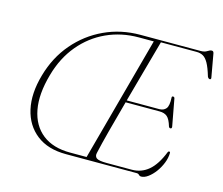

<svg xmlns="http://www.w3.org/2000/svg" viewBox="-102 -853 1160 999"><g transform="rotate(15 477.5 -353.0)"><path d="M708 0H327Q229.5 0 168.5 -47.5Q107.5 -95 89 -177Q70.5 -259 100.5 -363.5Q129.5 -466 194 -541.5Q258.5 -617 347.8 -658.5Q437 -700 540.5 -700H865.5Q886.5 -700 899.2 -708.5Q912 -717 921.5 -717Q931 -717 933 -704.5L954.5 -584Q958 -570.5 949 -570.5Q941.5 -570.5 936.5 -581Q923 -626.5 909.8 -650Q896.5 -673.5 881.2 -681.8Q866 -690 846 -690H654Q634 -617.5 609.2 -528.5Q584.5 -439.5 560.5 -352H736Q759 -352 771.8 -367.2Q784.5 -382.5 782 -426.5Q781.5 -434 788.5 -434Q796 -434 797.5 -425.5L824 -282.5Q826 -271.5 818.5 -270.5Q811.5 -269.5 808 -277.5Q797 -315 781.8 -328Q766.5 -341 740 -341H557.5Q533 -252 512.5 -174.5Q492 -97 481.5 -49Q476.5 -30 488.5 -20.2Q500.5 -10.5 544 -10.5H679Q730.5 -10.5 769.2 -43.2Q808 -76 836 -147Q838 -152.5 843 -152.5Q848.5 -152.5 848.5 -145.5Q848 -118.5 837 -91Q826 -63.5 808.8 -40.2Q791.5 -17 772 -2.8Q752.5 11.5 734.5 11.5Q727 11.5 722.2 5.8Q717.5 0 708 0ZM140.5 -376.5Q109 -266 124.5 -184.5Q140 -103 196.8 -58.2Q253.5 -13.5 346.5 -13.5H435L617 -685H536.5Q443 -685 363.2 -648.5Q283.5 -612 225.8 -543Q168 -474 140.5 -376.5Z"/></g></svg>

Font: Fraunces 72pt Thin
Style: Italic
Weight: 100
Italic angle: -16°
Version: Version 1.000;[b76b70a41]